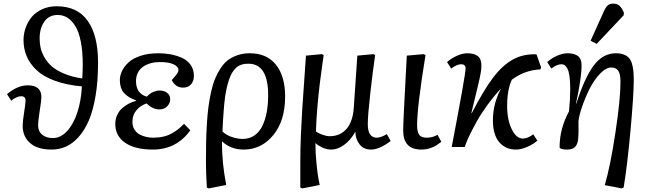

<svg xmlns="http://www.w3.org/2000/svg" viewBox="-20 -817 3607 1067"><path d="M122.1 -257.8Q122.1 -282.2 97.2 -282.2Q74.7 -282.2 42 -257.8L19 -293.9Q77.1 -342.8 134.8 -342.8Q210 -342.8 210 -276.9Q210 -259.8 200.9 -202.6Q191.9 -145.5 191.9 -119.1Q191.9 -86.9 214.6 -68.4Q237.3 -49.8 273.9 -49.8Q317.4 -49.8 353 -88.6Q388.7 -127.4 409.9 -192.6Q431.2 -257.8 435.1 -336.9Q348.1 -344.7 283.7 -368.7Q219.2 -392.6 182.4 -428Q145.5 -463.4 128.2 -504.6Q110.8 -545.9 110.8 -594.2Q110.8 -630.4 122.8 -663.6Q134.8 -696.8 157 -723.4Q179.2 -750 215.1 -766.1Q251 -782.2 294.9 -782.2Q409.7 -782.2 467.3 -701.4Q524.9 -620.6 524.9 -469.2Q524.9 -366.2 511 -283.7Q497.1 -201.2 473.1 -146.2Q449.2 -91.3 416 -54.7Q382.8 -18.1 345.7 -2Q308.6 14.2 267.1 14.2Q188.5 14.2 147.2 -22Q106 -58.1 106 -118.2Q106 -142.1 114 -192.4Q122.1 -242.7 122.1 -257.8ZM200.2 -603Q200.2 -575.7 205.8 -550.5Q211.4 -525.4 227.5 -497.3Q243.7 -469.2 269 -447.3Q294.4 -425.3 337.6 -407.2Q380.9 -389.2 437 -380.9Q439.9 -421.4 439.9 -456.1Q439.9 -530.8 429 -585.9Q418 -641.1 398.2 -672.6Q378.4 -704.1 354.2 -719Q330.1 -733.9 300.8 -733.9Q252.4 -733.9 226.3 -696.8Q200.2 -659.7 200.2 -603Z M829.6 14.2Q730 14.2 675.3 -23.7Q620.6 -61.5 620.6 -127.9Q620.6 -154.8 630.9 -177.2Q641.1 -199.7 658.4 -215.1Q675.8 -230.5 695.1 -240.7Q714.4 -251 736.8 -256.8V-258.8Q691.4 -274.9 668.7 -301Q646 -327.1 646 -372.1Q646 -397 658 -422.1Q669.9 -447.3 694.1 -470Q718.3 -492.7 761.2 -506.8Q804.2 -521 859.9 -521Q894 -521 925.8 -515.4Q957.5 -509.8 988.8 -496.6Q1020 -483.4 1038.8 -457.3Q1057.6 -431.2 1057.6 -395Q1057.6 -367.2 1042 -348.6Q1026.4 -330.1 997.6 -330.1Q954.6 -330.1 934.6 -372.1Q956.5 -396.5 964.1 -407.7Q971.7 -418.9 971.7 -428.2Q971.7 -446.8 944.8 -459.5Q918 -472.2 867.7 -472.2Q841.8 -472.2 819.1 -466.1Q796.4 -460 777.3 -447.8Q758.3 -435.5 747.1 -414.6Q735.8 -393.6 735.8 -366.2Q735.8 -296.9 795.9 -279.8Q813 -298.3 832.3 -306.2Q851.6 -314 865.7 -314Q893.1 -314 909.4 -300.5Q925.8 -287.1 925.8 -266.1Q925.8 -243.2 909.2 -226.1Q892.6 -209 865.7 -209Q828.1 -209 794.9 -242.2Q762.2 -231.9 739 -205.3Q715.8 -178.7 715.8 -139.2Q715.8 -115.2 726.8 -97.4Q737.8 -79.6 755.6 -70.1Q773.4 -60.5 792.2 -56.2Q811 -51.8 830.6 -51.8Q861.8 -51.8 888.2 -57.9Q914.6 -64 935.8 -76.2Q957 -88.4 971.2 -99.9Q985.4 -111.3 1002.9 -128.9L1037.6 -92.8Q960.4 14.2 829.6 14.2Z M1334.5 14.2Q1263.2 14.2 1214.4 -30.8H1213.4Q1213.4 92.3 1237.3 210.9L1140.1 230L1129.4 225.1Q1124.5 136.2 1124.5 82Q1124.5 21 1125.5 -25.9Q1126.5 -72.8 1129.6 -126.7Q1132.8 -180.7 1138.2 -221.4Q1143.6 -262.2 1152.8 -304.9Q1162.1 -347.7 1174.8 -378.4Q1187.5 -409.2 1205.8 -437.5Q1224.1 -465.8 1247.3 -483.2Q1270.5 -500.5 1301 -510.7Q1331.5 -521 1368.2 -521Q1462.4 -521 1513.4 -457.5Q1564.5 -394 1564.5 -280.8Q1564.5 -146 1498.5 -65.9Q1432.6 14.2 1334.5 14.2ZM1360.4 -462.9Q1349.1 -462.9 1340.6 -461.9Q1332 -460.9 1320.1 -457Q1308.1 -453.1 1298.8 -446Q1289.6 -439 1278.8 -425.5Q1268.1 -412.1 1260 -393.3Q1252 -374.5 1244.4 -346.2Q1236.8 -317.9 1231.4 -282.2Q1221.7 -212.4 1216.3 -85.9Q1237.8 -65.9 1269.3 -55.4Q1300.8 -44.9 1328.1 -44.9Q1365.7 -44.9 1393.8 -64.2Q1421.9 -83.5 1438.2 -117.7Q1454.6 -151.9 1462.4 -194.6Q1470.2 -237.3 1470.2 -288.1Q1470.2 -462.9 1360.4 -462.9Z M2042 14.2Q2000 14.2 1977.5 -15.6Q1955.1 -45.4 1955.1 -84H1954.1Q1927.2 -36.1 1891.1 -11Q1855 14.2 1822.3 14.2Q1795.4 14.2 1771.5 2.9Q1747.6 -8.3 1733.9 -21H1732.9Q1732.9 34.2 1738.8 92Q1744.6 149.9 1750.5 180.7L1756.8 210.9L1660.2 230L1648.9 225.1V79.1Q1648.9 11.2 1652.3 -69.8Q1655.8 -150.9 1659.4 -207Q1663.1 -263.2 1670.2 -362.3Q1677.2 -461.4 1680.2 -507.8L1768.1 -516.1L1778.8 -511.2Q1778.3 -509.3 1771 -456.5Q1763.7 -403.8 1757.1 -351.6Q1750.5 -299.3 1743.9 -223.1Q1737.3 -147 1735.8 -85.9Q1749.5 -76.2 1772.2 -68.1Q1794.9 -60.1 1812 -60.1Q1870.6 -60.1 1906 -101.1Q1941.4 -142.1 1946.3 -221.2L1965.8 -507.8L2054.2 -516.1L2064.9 -511.2Q2052.7 -430.7 2038.3 -303.2Q2023.9 -175.8 2023.9 -127Q2023.9 -51.8 2074.2 -51.8Q2096.2 -51.8 2129.9 -71.8L2150.9 -33.2Q2087.9 14.2 2042 14.2Z M2333.5 -516.1 2344.7 -511.2Q2297.9 -223.6 2297.9 -120.1Q2297.9 -86.9 2308.8 -69.3Q2319.8 -51.8 2352.5 -51.8Q2383.8 -51.8 2411.6 -67.9L2432.6 -28.8Q2413.6 -14.6 2402.6 -7.6Q2391.6 -0.5 2369.4 6.8Q2347.2 14.2 2321.8 14.2Q2220.7 14.2 2220.7 -90.8Q2220.7 -119.1 2223.9 -185.5Q2227.1 -252 2233.2 -365.7Q2239.3 -479.5 2240.7 -507.8Z M2987.3 -441.9 2982.4 -431.2Q2896.5 -427.7 2824.2 -374Q2798.3 -317.4 2798.3 -229Q2798.3 -150.9 2824 -98.9Q2849.6 -46.9 2886.2 -46.9Q2898.4 -46.9 2914.6 -53.5Q2930.7 -60.1 2943.4 -70.8L2966.3 -35.2Q2941.9 -14.2 2908.2 0Q2874.5 14.2 2848.1 14.2Q2789.6 14.2 2754.4 -26.9Q2719.2 -67.9 2719.2 -148.9Q2719.2 -240.2 2764.2 -325.2Q2723.6 -281.7 2688 -232.4Q2652.3 -183.1 2630.4 -143.6Q2608.4 -104 2592 -70.6Q2575.7 -37.1 2569.3 -18.6L2562.5 0H2490.2Q2567.4 -402.3 2567.4 -437Q2567.4 -460 2542.5 -460Q2519.5 -460 2487.3 -436L2464.4 -472.2Q2488.3 -493.2 2519.3 -507.1Q2550.3 -521 2577.1 -521Q2614.7 -521 2635 -505.4Q2655.3 -489.7 2655.3 -453.1Q2655.3 -439.9 2653.1 -423.3Q2650.9 -406.7 2645.3 -380.9Q2639.6 -355 2634.3 -332.8Q2628.9 -310.5 2618.2 -266.4Q2607.4 -222.2 2599.6 -189L2601.6 -188Q2667 -314.5 2719 -383.8Q2771 -453.1 2829.1 -485.6Q2887.2 -518.1 2961.4 -515.1Z M3335.9 -753.9Q3345.7 -776.4 3356.9 -786.6Q3368.2 -796.9 3387.2 -796.9Q3410.6 -796.9 3423.6 -784.2Q3436.5 -771.5 3447.3 -746.1L3445.8 -731.9L3295.9 -573.2L3262.2 -590.8ZM3100.1 -460Q3075.7 -460 3043.9 -436L3021 -472.2Q3046.4 -494.6 3077.1 -507.8Q3107.9 -521 3133.8 -521Q3149.9 -521 3162.4 -518.3Q3174.8 -515.6 3186.8 -509Q3198.7 -502.4 3205.3 -488.3Q3211.9 -474.1 3211.9 -453.1Q3211.9 -384.8 3181.2 -242.2L3183.1 -241.2Q3227.5 -382.8 3278.6 -451.9Q3329.6 -521 3402.8 -521Q3427.2 -521 3444.8 -514.6Q3462.4 -508.3 3473.6 -496.8Q3484.9 -485.4 3491 -466.3Q3497.1 -447.3 3499.5 -425.5Q3502 -403.8 3502 -373Q3502 -291 3484.1 -94.5Q3466.3 102.1 3445.8 225.1L3435.1 230L3340.8 211.9Q3372.1 105.5 3400.1 -80.1Q3428.2 -265.6 3428.2 -361.8Q3428.2 -407.2 3415.3 -424.6Q3402.3 -441.9 3377.9 -441.9Q3346.7 -441.9 3313 -405.8Q3279.3 -369.6 3254.9 -320.1Q3230.5 -270.5 3213.9 -221.4Q3197.3 -172.4 3194.8 -143.1Q3195.8 -63.5 3193.4 -45.9Q3188.5 -1.5 3161.1 9.3Q3149.4 14.2 3131.8 14.2Q3094.2 14.2 3089.8 2Q3089.8 -102.1 3142.1 -198.2Q3148.9 -266.6 3148.9 -320.8Q3148.9 -364.3 3144.8 -393.6Q3140.6 -422.9 3132.8 -436.5Q3125 -450.2 3117.4 -455.1Q3109.9 -460 3100.1 -460Z"/></svg>

Font: Literata Book
Style: Italic
Weight: 400
Italic angle: -3°
Designer: Latin by Veronika Burian and Jose Scaglione. Greek by Irene Vlachou. Cyrillic by Vera Evstafieva
Foundry: TypeTogether
Version: Version 1.003;PS 001.003;hotconv 1.0.88;makeotf.lib2.5.64775